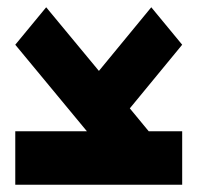

<svg xmlns="http://www.w3.org/2000/svg" viewBox="-20 -752 542 528"><path d="M107 -732 252 -557 396 -732 481 -629 337 -454 389 -391H481V-244H340H22V-391H219L22 -629Z"/></svg>

Font: PatchSans
Style: PatchSans
Weight: 400
Version: Version 1.0